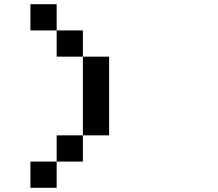

<svg xmlns="http://www.w3.org/2000/svg" viewBox="-20 -895 1040 915"><path d="M125 -125H250V0H125ZM250 -250H375V-125H250ZM375 -625H500V-250H375ZM250 -750H375V-625H250ZM125 -875H250V-750H125Z"/></svg>

Font: Pixel Operator Mono 8
Style: Regular
Weight: 400
Monospace: yes
Designer: Jayvee Enaguas (HarvettFox96)
Foundry: The Grandoplex Project
Version: Version 1.5.0 (October 25, 2015)